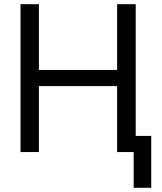

<svg xmlns="http://www.w3.org/2000/svg" viewBox="-20 -727 776 918"><path d="M78.1 -707V0H166V-315.4H540V0H628.9V-707H540V-392.6H166V-707ZM703.1 170.9V-77.1H619.1V170.9Z"/></svg>

Font: Pretendard Variable
Style: Regular
Weight: 400
Designer: Base glyphs from Inter by Rasmus Andersson; Hangeul glyphs from Noto Sans CJK(Source Han Sans) by Jang Soo-young and Kan
Foundry: Kil Hyung-jin
Version: Version 1.309;Glyphs 3.2 (3225)